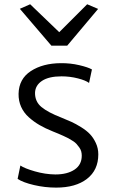

<svg xmlns="http://www.w3.org/2000/svg" viewBox="-20 -855 522 883"><path d="M71.3 -814.5 118.7 -835.4 252.4 -707 380.9 -835.4 431.2 -814 289.1 -645H216.3ZM61 -32.2 73.7 -93.8Q92.8 -80.6 140.4 -66.9Q188 -53.2 234.4 -52.7Q289.6 -52.7 322.8 -75Q356 -97.2 356 -139.2Q356 -149.9 353.3 -159.4Q350.6 -168.9 344.2 -177.5Q337.9 -186 332 -192.9Q326.2 -199.7 314.5 -207Q302.7 -214.4 294.9 -218.8Q287.1 -223.1 271.7 -230Q256.3 -236.8 248.5 -240.2Q240.7 -243.7 223.1 -250.5Q188 -264.6 161.9 -279.8Q135.7 -294.9 112.5 -315.7Q89.4 -336.4 77.1 -363.8Q64.9 -391.1 65.4 -423.8Q66.9 -492.2 121.8 -528.1Q176.8 -564 259.8 -564.5Q303.7 -564.9 344.2 -555.4Q384.8 -545.9 402.8 -535.6L389.6 -473.6Q374 -485.4 337.9 -494.6Q301.8 -503.9 262.7 -503.9Q204.6 -503.9 173.3 -483.2Q142.1 -462.4 141.1 -428.2Q140.6 -387.7 170.7 -362.8Q200.7 -337.9 262.7 -314Q289.6 -303.2 308.8 -294.4Q328.1 -285.6 353.3 -270Q378.4 -254.4 394 -237.8Q409.7 -221.2 420.9 -197Q432.1 -172.9 432.1 -145Q432.1 -72.8 380.1 -32.5Q328.1 7.8 238.3 7.8Q186.5 7.8 136.5 -3.9Q86.4 -15.6 61 -32.2Z"/></svg>

Font: HaufeMerriweatherSansLt
Style: Regular
Weight: 300
Designer: Eben Sorkin
Foundry: Eben Sorkin
Version: Version 1.56